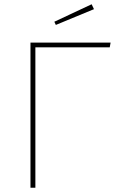

<svg xmlns="http://www.w3.org/2000/svg" viewBox="-20 -881 552 901"><path d="M495 -659H146V0H123V-681H499ZM421 -838 242 -764 235 -779 410 -861Z"/></svg>

Font: Fira Sans Thin
Style: Regular
Weight: 100
Designer: bBox Type GmbH & Carrois Corporate GbR & Edenspiekermann AG
Foundry: bBox Type GmbH & Carrois Corporate GbR & Edenspiekermann AG
Version: Version 4.301